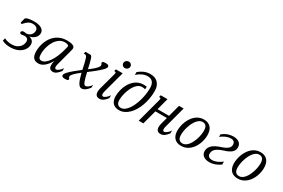

<svg xmlns="http://www.w3.org/2000/svg" viewBox="63 -1864 4441 3014"><g transform="rotate(30 2283.0 -357.5)"><path d="M242.2 -486.3Q216.8 -486.3 197 -479.7Q177.2 -473.1 161.9 -463.1Q146.5 -453.1 134.5 -441.7Q122.6 -430.2 113.5 -420.2Q104.5 -410.2 97.4 -403.6Q90.3 -397 84 -397Q74.7 -397 71 -400.1Q67.4 -403.3 67.4 -409.7Q67.4 -416.5 71.3 -430.7L86.9 -489.3Q88.9 -497.6 98.4 -503.9Q107.9 -510.3 121.8 -514.6Q135.7 -519 152.3 -522Q168.9 -524.9 185.8 -526.4Q202.6 -527.8 218.3 -528.6Q233.9 -529.3 245.1 -529.3Q287.6 -529.3 320.8 -521.7Q354 -514.2 376.7 -500.2Q399.4 -486.3 411.4 -466.3Q423.3 -446.3 423.3 -421.9Q423.3 -394 413.1 -371.6Q402.8 -349.1 385 -332Q367.2 -314.9 343.3 -303.2Q319.3 -291.5 292 -285.6Q315.4 -280.8 331.5 -271.2Q347.7 -261.7 357.9 -249Q368.2 -236.3 372.8 -220.7Q377.4 -205.1 377.4 -188.5Q377.4 -147.5 358.9 -111.3Q340.3 -75.2 306.4 -48.1Q272.5 -21 224.6 -5.1Q176.8 10.7 118.2 10.7Q100.6 10.7 80.6 9.3Q60.5 7.8 40.3 3.9Q20 0 0.5 -6.6Q-19 -13.2 -35.6 -22.9L-23.4 -71.8Q8.8 -53.2 44.2 -46.4Q79.6 -39.6 110.4 -39.6Q161.6 -39.6 196.5 -55.2Q231.4 -70.8 253.2 -94.2Q274.9 -117.7 284.2 -145Q293.5 -172.4 293.5 -195.8Q293.5 -206.5 290.5 -217.5Q287.6 -228.5 279.3 -237.3Q271 -246.1 256.6 -251.7Q242.2 -257.3 219.2 -257.3Q207 -257.3 194.1 -253.9Q181.2 -250.5 169.4 -250.5Q155.8 -250.5 146.7 -256.3Q137.7 -262.2 137.7 -274.4Q137.7 -285.2 142.3 -292Q147 -298.8 154.1 -302.5Q161.1 -306.2 169.9 -307.4Q178.7 -308.6 187.5 -308.6Q198.2 -308.6 206.8 -305.9Q215.3 -303.2 224.6 -303.2Q249 -303.2 269.5 -312.3Q290 -321.3 304.9 -336.4Q319.8 -351.6 328.1 -371.8Q336.4 -392.1 336.4 -414.6Q336.4 -432.6 329.1 -446.3Q321.8 -460 309.1 -468.8Q296.4 -477.5 279.3 -481.9Q262.2 -486.3 242.2 -486.3Z M586.9 -145Q586.9 -119.1 590.3 -101.1Q593.8 -83 600.8 -72Q607.9 -61 618.9 -56.2Q629.9 -51.3 645.5 -51.3Q678.2 -51.3 711.4 -76.4Q744.6 -101.6 774.7 -144.5Q804.7 -187.5 829.8 -244.1Q855 -300.8 872.1 -363.8L891.1 -434.1Q894.5 -445.8 894.5 -455.6Q894.5 -463.4 888.4 -469.2Q882.3 -475.1 872.1 -479Q861.8 -482.9 848.6 -484.9Q835.4 -486.8 820.8 -486.8Q782.2 -486.8 750 -470.9Q717.8 -455.1 691.7 -428.5Q665.5 -401.9 646 -366.9Q626.5 -332 613.3 -294.2Q600.1 -256.3 593.5 -217.8Q586.9 -179.2 586.9 -145ZM501 -139.6Q501 -183.1 509.5 -229Q518.1 -274.9 535.6 -318.1Q553.2 -361.3 580.6 -399.9Q607.9 -438.5 645.5 -467Q683.1 -495.6 731.2 -512.5Q779.3 -529.3 838.4 -529.3Q904.8 -529.3 942.4 -514.4Q980 -499.5 980 -467.8Q980 -459.5 978.3 -450.2Q976.6 -440.9 974.1 -430.7L901.9 -157.2Q899.9 -150.4 897.5 -141.4Q895 -132.3 892.8 -122.8Q890.6 -113.3 889.2 -103.3Q887.7 -93.3 887.7 -84.5Q887.7 -68.8 893.8 -58.1Q899.9 -47.4 916.5 -47.4Q922.9 -47.4 933.8 -52.5Q944.8 -57.6 958.3 -67.9Q971.7 -78.1 985.8 -93.3Q1000 -108.4 1013.2 -128.4V-77.1Q998.5 -58.1 983.6 -42Q968.8 -25.9 953.4 -14.2Q938 -2.4 922.1 4.2Q906.2 10.7 889.6 10.7Q867.7 10.7 852.8 4.4Q837.9 -2 829.1 -12.7Q820.3 -23.4 816.7 -38.1Q813 -52.7 813 -68.8Q813 -89.8 816.4 -111.6Q819.8 -133.3 825.7 -152.8Q804.7 -114.7 781.5 -84.5Q758.3 -54.2 732.9 -33Q707.5 -11.7 680.7 -0.5Q653.8 10.7 626 10.7Q601.6 10.7 578.9 4.6Q556.2 -1.5 538.8 -18.3Q521.5 -35.2 511.2 -64.2Q501 -93.3 501 -139.6Z M1442.4 -53.7Q1453.1 -53.7 1465.6 -59.1Q1478 -64.5 1491 -74.2Q1503.9 -84 1516.6 -97.7Q1529.3 -111.3 1540.5 -127.9L1537.6 -76.7Q1502.9 -31.7 1471.9 -10.3Q1440.9 11.2 1406.2 11.2Q1386.2 11.2 1369.4 -3.7Q1352.5 -18.6 1338.4 -46.4Q1324.2 -74.2 1311.5 -114Q1298.8 -153.8 1286.6 -203.6Q1219.7 -151.9 1184.6 -115.2Q1149.4 -78.6 1149.4 -57.1Q1149.4 -50.3 1152.3 -45.2Q1155.3 -40 1158.9 -35.9Q1162.6 -31.7 1165.5 -27.6Q1168.5 -23.4 1168.5 -18.6Q1168.5 -10.3 1166 -4.9Q1163.6 0.5 1156.5 4.2Q1149.4 7.8 1137.2 9.3Q1125 10.7 1106 10.7Q1095.7 10.7 1085.4 9.5Q1075.2 8.3 1066.9 4.6Q1058.6 1 1053.5 -5.6Q1048.3 -12.2 1048.3 -22.9Q1048.3 -40.5 1060.8 -57.4Q1073.2 -74.2 1087.9 -89.4Q1121.1 -124 1170.2 -164.6Q1219.2 -205.1 1275.9 -248.5L1274.4 -256.3Q1258.3 -327.1 1248.3 -371.3Q1238.3 -415.5 1229 -439.9Q1219.7 -464.4 1209.5 -473.1Q1199.2 -481.9 1183.1 -481.9H1165L1176.3 -518.6H1266.1Q1276.9 -518.6 1285.6 -507.3Q1294.4 -496.1 1303.2 -470.5Q1312 -444.8 1322.3 -403.3Q1332.5 -361.8 1346.2 -301.3Q1359.4 -311 1375.7 -323.2Q1392.1 -335.4 1408.4 -349.1Q1424.8 -362.8 1440.4 -377.2Q1456.1 -391.6 1468.3 -405.5Q1480.5 -419.4 1487.8 -432.9Q1495.1 -446.3 1495.1 -457.5Q1495.1 -464.4 1492.9 -469.7Q1490.7 -475.1 1487.8 -479.5Q1484.9 -483.9 1482.7 -487.8Q1480.5 -491.7 1480.5 -495.6Q1480.5 -503.4 1482.9 -509Q1485.4 -514.6 1492.2 -518.1Q1499 -521.5 1511.2 -522.9Q1523.4 -524.4 1543 -524.4Q1553.2 -524.4 1563.7 -523.2Q1574.2 -522 1582.5 -518.3Q1590.8 -514.6 1595.9 -508.1Q1601.1 -501.5 1601.1 -490.7Q1601.1 -478 1591.3 -462.2Q1581.5 -446.3 1565.4 -430.2Q1541 -405.8 1517.3 -384.8Q1493.7 -363.8 1468.5 -343.3Q1443.4 -322.8 1415.8 -301.8Q1388.2 -280.8 1356.4 -256.8Q1369.1 -201.2 1379.6 -162.4Q1390.1 -123.5 1400.1 -99.4Q1410.2 -75.2 1420.2 -64.5Q1430.2 -53.7 1442.4 -53.7Z M1743.7 -433.6Q1746.6 -443.8 1747.8 -451.4Q1749 -459 1749 -464.4Q1749 -474.6 1744.4 -478.3Q1739.7 -481.9 1731 -481.9H1717.3L1727.1 -518.6H1850.6L1752.9 -157.2Q1751 -150.4 1748.5 -141.4Q1746.1 -132.3 1743.9 -122.8Q1741.7 -113.3 1740.2 -103.3Q1738.8 -93.3 1738.8 -84.5Q1738.8 -65.4 1745.8 -56.9Q1752.9 -48.3 1764.2 -48.3Q1774.4 -48.3 1787.6 -54.7Q1800.8 -61 1814.2 -71.8Q1827.6 -82.5 1840.8 -97.2Q1854 -111.8 1864.3 -128.4V-77.1Q1831.5 -31.7 1799.3 -10.5Q1767.1 10.7 1731.9 10.7Q1692.4 10.7 1673.1 -11Q1653.8 -32.7 1653.8 -72.8Q1653.8 -102.1 1664.1 -140.1ZM1835 -606Q1823.2 -606 1813 -610.1Q1802.7 -614.3 1794.9 -621.8Q1787.1 -629.4 1782.5 -640.1Q1777.8 -650.9 1777.8 -663.6Q1777.8 -672.9 1781.7 -684.1Q1785.6 -695.3 1794.2 -704.6Q1802.7 -713.9 1815.7 -720.2Q1828.6 -726.6 1846.2 -726.6Q1857.9 -726.6 1868.4 -722.2Q1878.9 -717.8 1886.5 -710.2Q1894 -702.6 1898.7 -691.9Q1903.3 -681.2 1903.3 -668.5Q1903.3 -658.7 1899.4 -647.9Q1895.5 -637.2 1887 -627.7Q1878.4 -618.2 1865.5 -612.1Q1852.5 -606 1835 -606Z M2028.3 -593.3V-642.6Q2047.4 -660.2 2070.3 -675.3Q2093.3 -690.4 2119.1 -701.9Q2145 -713.4 2174.3 -720Q2203.6 -726.6 2235.4 -726.6Q2273.9 -726.6 2308.6 -715.6Q2343.3 -704.6 2369.4 -680.2Q2395.5 -655.8 2410.6 -616.9Q2425.8 -578.1 2425.8 -522.5Q2425.8 -456.1 2414.3 -390.6Q2402.8 -325.2 2381.8 -265.6Q2360.8 -206.1 2330.6 -155.3Q2300.3 -104.5 2262.5 -67.1Q2224.6 -29.8 2180.2 -8.5Q2135.7 12.7 2086.4 12.7Q2051.8 12.7 2023.4 2.4Q1995.1 -7.8 1975.1 -28.3Q1955.1 -48.8 1944.3 -79.3Q1933.6 -109.9 1933.6 -150.4Q1933.6 -192.4 1941.7 -236.8Q1949.7 -281.2 1965.8 -323.5Q1981.9 -365.7 2006.3 -403.1Q2030.8 -440.4 2063 -468.5Q2095.2 -496.6 2135.7 -512.9Q2176.3 -529.3 2224.6 -529.3Q2240.2 -529.3 2253.9 -528.1Q2267.6 -526.9 2283.2 -524.4Q2283.2 -509.3 2282.2 -498.3Q2281.2 -487.3 2279.8 -477.1Q2270.5 -481 2253.2 -483.2Q2235.8 -485.4 2220.7 -485.4Q2189 -485.4 2161.4 -468.3Q2133.8 -451.2 2110.8 -422.9Q2087.9 -394.5 2069.8 -357.4Q2051.8 -320.3 2039.3 -280.8Q2026.9 -241.2 2020.3 -201.7Q2013.7 -162.1 2013.7 -128.4Q2013.7 -101.6 2020.5 -83.3Q2027.3 -64.9 2038.3 -54Q2049.3 -43 2063.7 -38.1Q2078.1 -33.2 2092.8 -33.2Q2127.9 -33.2 2160.2 -55.4Q2192.4 -77.6 2219.7 -115.2Q2247.1 -152.8 2269 -202.6Q2291 -252.4 2306.6 -307.6Q2322.3 -362.8 2330.6 -419.9Q2338.9 -477.1 2338.9 -529.3Q2338.9 -567.9 2330.3 -595.7Q2321.8 -623.5 2305.7 -641.4Q2289.6 -659.2 2266.8 -667.5Q2244.1 -675.8 2216.3 -675.8Q2170.4 -675.8 2125 -656Q2079.6 -636.2 2028.3 -593.3Z M2859.4 -157.2Q2857.4 -150.4 2855 -141.4Q2852.5 -132.3 2850.3 -122.8Q2848.1 -113.3 2846.7 -103.3Q2845.2 -93.3 2845.2 -84.5Q2845.2 -65.4 2852.3 -56.9Q2859.4 -48.3 2870.6 -48.3Q2880.9 -48.3 2894 -54.7Q2907.2 -61 2920.7 -71.8Q2934.1 -82.5 2947.3 -97.2Q2960.4 -111.8 2970.7 -128.4V-77.1Q2938 -31.7 2905.8 -10.5Q2873.5 10.7 2838.4 10.7Q2798.8 10.7 2779.5 -11Q2760.3 -32.7 2760.3 -72.8Q2760.3 -102.1 2770.5 -140.1L2802.2 -257.8H2593.8L2524.4 0H2440.4L2556.6 -433.6Q2559.1 -443.8 2560.5 -451.4Q2562 -459 2562 -464.4Q2562 -474.6 2557.4 -478.3Q2552.7 -481.9 2543.9 -481.9H2530.3L2540 -518.6H2662.6L2606 -304.2H2814.5L2871.6 -518.6H2955.6Z M3043 -172.4Q3043 -210 3051 -251.2Q3059.1 -292.5 3074.7 -332.3Q3090.3 -372.1 3113.5 -407.7Q3136.7 -443.4 3167.2 -470.5Q3197.8 -497.6 3235.6 -513.4Q3273.4 -529.3 3318.4 -529.3Q3362.8 -529.3 3395 -515.6Q3427.2 -502 3448.2 -477.1Q3469.2 -452.1 3479.2 -417Q3489.3 -381.8 3489.3 -338.9Q3489.3 -301.3 3481.4 -260.7Q3473.6 -220.2 3458 -181.2Q3442.4 -142.1 3418.9 -107.4Q3395.5 -72.8 3364.7 -46.4Q3334 -20 3295.9 -4.6Q3257.8 10.7 3212.4 10.7Q3170.4 10.7 3139.4 -1.5Q3108.4 -13.7 3087.4 -36.1Q3066.4 -58.6 3055.4 -90.3Q3044.4 -122.1 3043 -161.1ZM3319.8 -485.4Q3291.5 -485.4 3266.1 -469.2Q3240.7 -453.1 3219.2 -426.5Q3197.8 -399.9 3180.4 -364.7Q3163.1 -329.6 3150.9 -291.7Q3138.7 -253.9 3132.1 -215.6Q3125.5 -177.2 3125.5 -144Q3125.5 -119.1 3129.9 -98.6Q3134.3 -78.1 3144.5 -63.7Q3154.8 -49.3 3171.4 -41.3Q3188 -33.2 3212.9 -33.2Q3241.2 -33.2 3266.8 -49.1Q3292.5 -64.9 3314 -91.6Q3335.4 -118.2 3352.5 -153.1Q3369.6 -188 3381.6 -225.8Q3393.6 -263.7 3399.9 -301.8Q3406.2 -339.8 3406.2 -373.5Q3406.2 -398.4 3401.9 -419.2Q3397.5 -439.9 3387.5 -454.6Q3377.4 -469.2 3360.8 -477.3Q3344.2 -485.4 3319.8 -485.4Z M3754.9 -283.7Q3804.7 -299.8 3835.2 -315.4Q3865.7 -331.1 3882.6 -346.7Q3899.4 -362.3 3905.3 -378.4Q3911.1 -394.5 3911.1 -412.6Q3911.1 -430.7 3905.5 -444.1Q3899.9 -457.5 3889.6 -466.1Q3879.4 -474.6 3865.7 -478.8Q3852.1 -482.9 3835.9 -482.9Q3812.5 -482.9 3789.3 -477.3Q3766.1 -471.7 3743.4 -461.9Q3720.7 -452.1 3699.5 -439Q3678.2 -425.8 3659.2 -410.6V-457.5Q3710 -496.6 3758.1 -512.9Q3806.2 -529.3 3853 -529.3Q3891.1 -529.3 3918.7 -520.5Q3946.3 -511.7 3964.4 -496.3Q3982.4 -481 3991 -460.2Q3999.5 -439.5 3999.5 -415Q3999.5 -390.1 3991.9 -370.8Q3984.4 -351.6 3971.4 -336.4Q3958.5 -321.3 3941.4 -309.6Q3924.3 -297.9 3905 -288.8Q3885.7 -279.8 3865.5 -272.7Q3845.2 -265.6 3826.2 -259.8Q3778.3 -244.1 3746.8 -227.5Q3715.3 -210.9 3696.5 -192.1Q3677.7 -173.3 3670.2 -152.1Q3662.6 -130.9 3662.6 -106.9Q3662.6 -87.9 3669.9 -75.2Q3677.2 -62.5 3688.7 -54.7Q3700.2 -46.9 3714.6 -43.5Q3729 -40 3743.2 -40Q3766.6 -40 3789.8 -45.7Q3813 -51.3 3835.7 -61.3Q3858.4 -71.3 3879.6 -84.5Q3900.9 -97.7 3919.9 -112.8V-60.5Q3896.5 -42 3870.8 -28.6Q3845.2 -15.1 3820.1 -6.3Q3794.9 2.4 3771 6.6Q3747.1 10.7 3726.6 10.7Q3687 10.7 3658.4 1.7Q3629.9 -7.3 3611.1 -23.2Q3592.3 -39.1 3583.3 -60.1Q3574.2 -81.1 3574.2 -104.5Q3574.2 -132.8 3583.3 -155.5Q3592.3 -178.2 3607.2 -196.5Q3622.1 -214.8 3641.1 -228.8Q3660.2 -242.7 3680.2 -253.2Q3700.2 -263.7 3719.7 -271Q3739.3 -278.3 3754.9 -283.7Z M4068.8 -172.4Q4068.8 -210 4076.9 -251.2Q4085 -292.5 4100.6 -332.3Q4116.2 -372.1 4139.4 -407.7Q4162.6 -443.4 4193.1 -470.5Q4223.6 -497.6 4261.5 -513.4Q4299.3 -529.3 4344.2 -529.3Q4388.7 -529.3 4420.9 -515.6Q4453.1 -502 4474.1 -477.1Q4495.1 -452.1 4505.1 -417Q4515.1 -381.8 4515.1 -338.9Q4515.1 -301.3 4507.3 -260.7Q4499.5 -220.2 4483.9 -181.2Q4468.3 -142.1 4444.8 -107.4Q4421.4 -72.8 4390.6 -46.4Q4359.9 -20 4321.8 -4.6Q4283.7 10.7 4238.3 10.7Q4196.3 10.7 4165.3 -1.5Q4134.3 -13.7 4113.3 -36.1Q4092.3 -58.6 4081.3 -90.3Q4070.3 -122.1 4068.8 -161.1ZM4345.7 -485.4Q4317.4 -485.4 4292 -469.2Q4266.6 -453.1 4245.1 -426.5Q4223.6 -399.9 4206.3 -364.7Q4189 -329.6 4176.8 -291.7Q4164.6 -253.9 4158 -215.6Q4151.4 -177.2 4151.4 -144Q4151.4 -119.1 4155.8 -98.6Q4160.2 -78.1 4170.4 -63.7Q4180.7 -49.3 4197.3 -41.3Q4213.9 -33.2 4238.8 -33.2Q4267.1 -33.2 4292.7 -49.1Q4318.4 -64.9 4339.8 -91.6Q4361.3 -118.2 4378.4 -153.1Q4395.5 -188 4407.5 -225.8Q4419.4 -263.7 4425.8 -301.8Q4432.1 -339.8 4432.1 -373.5Q4432.1 -398.4 4427.7 -419.2Q4423.3 -439.9 4413.3 -454.6Q4403.3 -469.2 4386.7 -477.3Q4370.1 -485.4 4345.7 -485.4Z"/></g></svg>

Font: Arian Grqi
Style: Italic
Weight: 400
Italic angle: -15°
Designer: Ruben Hakobyan (Tarumian)
Foundry: Ruben Hakobyan (Tarumian)
Version: Version 1.002